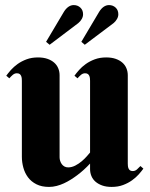

<svg xmlns="http://www.w3.org/2000/svg" viewBox="-20 -735 595 763"><path d="M487.8 -85Q487.8 -80.6 488.3 -75.4Q488.8 -70.3 490.7 -65.7Q492.7 -61 496.6 -58.1Q500.5 -55.2 507.8 -55.2Q517.1 -55.2 524.4 -61.8Q531.7 -68.4 538.1 -75.2L549.8 -64.9Q542.5 -54.7 531.5 -42.2Q520.5 -29.8 504.9 -18.6Q489.3 -7.3 469.2 0.2Q449.2 7.8 423.8 7.8Q402.3 7.8 386.5 2.2Q370.6 -3.4 359.6 -12.9Q348.6 -22.5 343.3 -35.4Q337.9 -48.3 337.9 -63V-85Q313.5 -58.6 286.6 -38.6Q274.9 -29.8 261.7 -21.5Q248.5 -13.2 234.4 -6.6Q220.2 0 205.1 3.9Q189.9 7.8 174.8 7.8Q145.5 7.8 124.8 -2.7Q104 -13.2 91.3 -30.3Q78.6 -47.4 72.8 -68.8Q66.9 -90.3 66.9 -111.8V-414.1Q66.9 -418.5 66.4 -423.6Q65.9 -428.7 64 -433.3Q62 -438 58.1 -440.9Q54.2 -443.8 46.9 -443.8Q38.1 -443.8 30.5 -437.3Q22.9 -430.7 17.1 -423.8L4.9 -434.1Q12.2 -444.3 23.2 -456.8Q34.2 -469.2 49.8 -480.5Q65.4 -491.7 85.7 -499.3Q106 -506.8 130.9 -506.8Q152.3 -506.8 168.5 -501.2Q184.6 -495.6 195.3 -486.1Q206.1 -476.6 211.4 -463.6Q216.8 -450.7 216.8 -436V-109.9Q216.8 -103 219 -95.9Q221.2 -88.9 225.3 -83Q229.5 -77.1 235.8 -73.5Q242.2 -69.8 251 -69.8Q265.1 -69.8 279.3 -77.1Q293.5 -84.5 305.2 -94.5Q316.9 -104.5 325.4 -114.3Q334 -124 337.9 -128.9V-414.1Q337.9 -418.5 337.4 -423.6Q336.9 -428.7 335 -433.3Q333 -438 329.1 -440.9Q325.2 -443.8 317.9 -443.8Q309.1 -443.8 301.5 -437.3Q293.9 -430.7 288.1 -423.8L275.9 -434.1Q283.2 -444.3 294.2 -456.8Q305.2 -469.2 320.8 -480.5Q336.4 -491.7 356.7 -499.3Q377 -506.8 401.9 -506.8Q423.3 -506.8 439.5 -501.2Q455.6 -495.6 466.3 -486.1Q477.1 -476.6 482.4 -463.6Q487.8 -450.7 487.8 -436ZM163.1 -568.8 233.9 -688Q241.7 -700.7 251.7 -707.8Q261.7 -714.8 272.9 -714.8Q288.6 -714.8 299.3 -704.8Q310.1 -694.8 310.1 -678.2Q310.1 -668.5 304.7 -659.2Q299.3 -649.9 291 -643.1L177.2 -557.1ZM303.2 -568.8 374 -688Q381.8 -700.7 391.8 -707.8Q401.9 -714.8 413.1 -714.8Q428.7 -714.8 439.5 -704.8Q450.2 -694.8 450.2 -678.2Q450.2 -668.5 444.8 -659.2Q439.5 -649.9 431.2 -643.1L316.9 -557.1Z"/></svg>

Font: Berkshire Swash
Style: Regular
Weight: 700
Designer: Astigmatic (AOETI)
Foundry: Astigmatic (AOETI)
Version: Version 1.000